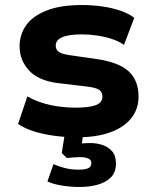

<svg xmlns="http://www.w3.org/2000/svg" viewBox="-20 -536 612 765"><path d="M289 11Q241 11 196.5 5Q152 -1 115.5 -12.5Q79 -24 52 -42L89 -152Q117 -136 149 -126Q181 -116 215 -111.5Q249 -107 279 -107Q335 -107 361.5 -117Q388 -127 388 -151Q388 -170 374.5 -178.5Q361 -187 328 -191L210 -205Q132 -215 95 -256Q58 -297 58 -351Q58 -398 84 -435Q110 -472 165.5 -494Q221 -516 306 -516Q347 -516 386.5 -510.5Q426 -505 459.5 -493.5Q493 -482 515 -465L474 -357Q453 -372 425 -381Q397 -390 366.5 -394.5Q336 -399 307 -399Q253 -399 227.5 -387.5Q202 -376 202 -355Q202 -337 215.5 -328.5Q229 -320 259 -316L370 -300Q455 -287 493.5 -251Q532 -215 532 -151Q532 -101 502.5 -64.5Q473 -28 418.5 -8.5Q364 11 289 11ZM295 209Q264 209 228 203.5Q192 198 169 187L193 118Q211 126 236.5 133Q262 140 293 140Q318 140 331 134.5Q344 129 344 114Q344 100 330.5 95Q317 90 299 90Q291 90 275 91Q259 92 247 94L226 74L241 -20H314L302 65L269 43Q280 38 300 36Q320 34 341 34Q365 34 388 41.5Q411 49 426.5 66.5Q442 84 442 115Q442 150 422.5 170Q403 190 370.5 199.5Q338 209 295 209Z"/></svg>

Font: Nunito Sans 6pt ExtraBold
Style: Regular
Weight: 800
Version: Version 3.101;gftools[0.9.27]